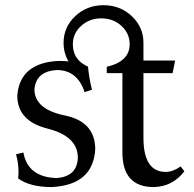

<svg xmlns="http://www.w3.org/2000/svg" viewBox="-20 -720 756 749"><path d="M580.1 9.8Q457.5 9.8 457.5 -125.5V-434.6H396.5V-459.5Q485.8 -480 485.8 -547.4Q485.8 -589.4 453.9 -618.9Q421.9 -648.4 375 -648.4Q328.6 -648.4 296.4 -618.9Q264.2 -589.4 264.2 -547.4Q264.2 -490.2 315.4 -463.9L323.2 -460Q328.1 -410.6 338.9 -370.1L310.1 -360.4Q282.2 -445.8 203.6 -446.8Q120.1 -442.9 114.3 -370.6Q115.7 -293.5 233.2 -269.5Q350.6 -245.6 351.6 -138.7Q343.8 1.5 182.1 9.8Q96.7 9.8 50.8 -23.9Q52.2 -36.1 52.2 -49.3Q52.2 -84 42.5 -118.2L71.3 -125Q88.4 -29.3 199.7 -25.4Q280.8 -30.8 283.7 -104.5Q283.7 -188.5 165.5 -218.3Q47.4 -248 47.4 -347.2Q57.6 -475.6 209.5 -482.4Q229.5 -482.4 247.1 -480.5Q228 -513.2 228 -553.2Q228 -613.8 273.2 -656.7Q318.4 -699.7 383.8 -699.7Q449.2 -699.7 494.4 -656.7Q539.6 -613.8 539.6 -553.2V-483.9H663.1L653.3 -434.6H539.6V-182.6Q539.6 -49.3 626.5 -49.3Q654.3 -49.3 684.6 -70.8L699.2 -51.8Q653.8 7.8 580.1 9.8Z"/></svg>

Font: Kelvinch
Style: Regular
Weight: 400
Designer: Paul James MIller
Foundry: High-Logic / Made with FontCreator
Version: Version 3.30 September 23, 2016